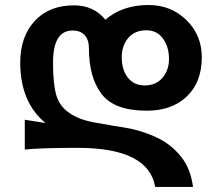

<svg xmlns="http://www.w3.org/2000/svg" viewBox="-20 -760 879 760"><path d="M778.8 -533.2Q778.8 -435.1 719.7 -378.4Q660.6 -321.8 561 -321.8Q432.1 -321.8 381.8 -388.2Q332 -454.1 332 -568.8Q332 -602.1 315.4 -620.6Q298.8 -639.2 267.1 -639.2Q189.9 -639.2 189.9 -512.2Q189.9 -430.7 202.1 -385.7Q214.4 -340.8 252.9 -314Q291.5 -286.6 351.1 -275.9Q439.9 -259.8 467.8 -255.9Q528.8 -247.1 590.8 -220.2Q653.3 -193.4 694.8 -142.1Q733.9 -95.7 744.1 -20H594.2Q568.4 -174.8 287.1 -174.8Q142.6 -174.8 78.1 -168V-286.1L160.2 -272.9Q60.1 -355.5 60.1 -512.2Q60.1 -614.3 116.9 -676.5Q173.8 -738.8 272.9 -738.8Q351.1 -738.8 397 -682.1Q465.3 -740.2 567.9 -740.2Q656.7 -740.2 717.8 -680.7Q778.8 -621.1 778.8 -533.2ZM648.9 -526.9Q648.9 -574.2 625.2 -607.2Q601.6 -640.1 559.1 -640.1Q513.7 -640.1 487.8 -609.9Q461.9 -579.6 461.9 -532.2Q461.9 -484.4 485.8 -453.1Q509.8 -421.9 553.2 -421.9Q596.7 -421.9 622.8 -451.7Q648.9 -481.4 648.9 -526.9Z"/></svg>

Font: Miedinger*
Style: Bold
Weight: 700
Version: Version 001.000